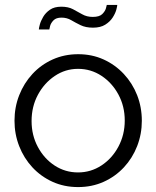

<svg xmlns="http://www.w3.org/2000/svg" viewBox="-20 -750 635 780"><path d="M297.2 10Q240.6 10 193.5 -11.4Q146.4 -32.7 111.6 -70.2Q76.9 -107.7 57.9 -156.4Q38.9 -205.2 38.9 -259.4Q38.9 -314.7 58.1 -363.4Q77.2 -412.1 111.9 -449.6Q146.6 -487.1 194.1 -508.5Q241.6 -529.8 297.6 -529.8Q353.6 -529.8 400.7 -508.5Q447.8 -487.1 482.9 -449.6Q517.9 -412.1 537.1 -363.4Q556.2 -314.7 556.2 -259.4Q556.2 -205.2 537.2 -156.4Q518.2 -107.7 483.4 -70.2Q448.5 -32.7 401.2 -11.4Q353.9 10 297.2 10ZM108.3 -258.2Q108.3 -200.3 133.9 -152.8Q159.5 -105.2 202.1 -77.4Q244.8 -49.5 296.9 -49.5Q349.1 -49.5 392.2 -77.9Q435.4 -106.2 461.1 -154.4Q486.8 -202.6 486.8 -260.4Q486.8 -318.2 461.1 -365.9Q435.4 -413.6 392.3 -442Q349.2 -470.3 297.2 -470.3Q245.4 -470.3 202.5 -441.4Q159.5 -412.5 133.9 -364.7Q108.3 -316.9 108.3 -258.2ZM357.8 -637.6Q328.1 -637.6 307.2 -647.8Q286.4 -658 269 -668.2Q251.6 -678.4 229.9 -678.4Q208.2 -678.4 197.6 -667.6Q186.9 -656.7 183.6 -644.7Q180.4 -632.7 180.4 -630.4H137.8Q137.8 -635.2 141.7 -650Q145.6 -664.7 155.4 -681.4Q165.2 -698.2 182.9 -710.5Q200.6 -722.8 229.1 -722.8Q257.2 -722.8 276.4 -712.6Q295.6 -702.4 314.1 -691.9Q332.6 -681.3 356.9 -681.3Q383.5 -681.3 395.2 -692.6Q406.8 -704 410.3 -716Q413.8 -728 413.8 -730H456.4Q456.4 -724.9 452.5 -710.4Q448.6 -695.8 437.8 -678.9Q426.9 -661.9 407.6 -649.8Q388.3 -637.6 357.8 -637.6Z"/></svg>

Font: Raleway Thin
Style: Regular
Weight: 100
Designer: Matt McInerney, Pablo Impallari, Rodrigo Fuenzalida
Foundry: Matt McInerney, Pablo Impallari, Rodrigo Fuenzalida
Version: Version 4.026